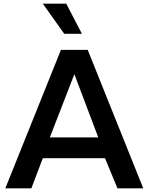

<svg xmlns="http://www.w3.org/2000/svg" viewBox="-20 -1020 806 1040"><path d="M328.1 -836.9 211.9 -1000H338.9L423.8 -836.9ZM548.8 -163.1H211.9L149.9 0H8.8L310.1 -750H455.1L755.9 0H616.2ZM512.2 -275.9 382.8 -618.2 250 -275.9Z"/></svg>

Font: Oakes Grotesk
Style: SemiBold
Weight: 600
Designer: Samuel Oakes
Foundry: Samuel Oakes
Version: Version 1.0 | wf-rip DC20170320